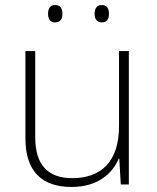

<svg xmlns="http://www.w3.org/2000/svg" viewBox="-20 -733 622 763"><path d="M171 -679C171 -658 179 -644 198 -644C221 -644 228 -658 228 -679C228 -698 221 -713 198 -713C179 -713 171 -698 171 -679ZM356 -679C356 -658 364 -644 384 -644C406 -644 413 -658 413 -679C413 -698 406 -713 384 -713C364 -713 356 -698 356 -679ZM492 -530H453V-232C453 -92 383 -25 267 -25C172 -25 120 -76 120 -187V-530H81V-183C81 -55 144 10 264 10C368 10 427 -43 452 -103H454L460 0H492Z"/></svg>

Font: Noto Sans Arabic ExtLt
Style: Regular
Weight: 200
Designer: Monotype Design Team, Nadine Chahine, Nizar Qandah and Khaled Hosny
Foundry: Monotype Imaging Inc.
Version: Version 2.012